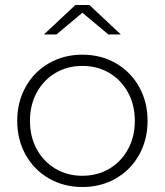

<svg xmlns="http://www.w3.org/2000/svg" viewBox="-20 -745 660 769"><path d="M49 -261Q49 -337 83 -397.5Q117 -458 176.5 -492Q236 -526 310 -526Q384 -526 443.5 -492Q503 -458 537 -397.5Q571 -337 571 -261Q571 -185 537 -124.5Q503 -64 443.5 -30Q384 4 310 4Q236 4 176.5 -30Q117 -64 83 -124.5Q49 -185 49 -261ZM520 -261Q520 -325 492.5 -375Q465 -425 417.5 -453Q370 -481 310 -481Q250 -481 202.5 -453Q155 -425 127.5 -375Q100 -325 100 -261Q100 -197 127.5 -147Q155 -97 202.5 -69Q250 -41 310 -41Q370 -41 417.5 -69Q465 -97 492.5 -147Q520 -197 520 -261ZM414 -607 310 -694 206 -607H156L282 -725H338L464 -607Z"/></svg>

Font: Montserrat Atlas Light
Style: Regular
Weight: 300
Designer: Julieta Ulanovsky
Foundry: Julieta Ulanovsky
Version: Version 7.200